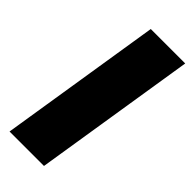

<svg xmlns="http://www.w3.org/2000/svg" viewBox="-238 -778 820 820"><g transform="rotate(45 171.5 -368.0)"><path d="M18 0 135 -736H343L226 0Z"/></g></svg>

Font: Mulish ExtraBlack
Style: Italic
Weight: 1000
Italic angle: -9°
Designer: Vernon Adams
Foundry: Vernon Adams
Version: Version 3.603; ttfautohint (v1.8.3)